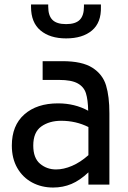

<svg xmlns="http://www.w3.org/2000/svg" viewBox="-20 -827 575 860"><path d="M33 0ZM470 -320V0H376V-55Q338 -19 300 -3Q262 13 218 13Q166 13 124 -9.5Q82 -32 57.5 -74.5Q33 -117 33 -175Q33 -265 89 -314.5Q145 -364 240 -364Q315 -364 375 -331Q374 -380 365 -409Q356 -438 328 -453.5Q300 -469 245 -469H171V-553H260Q348 -553 394 -523.5Q440 -494 455 -444.5Q470 -395 470 -320ZM376 -132V-258Q320 -286 254 -286Q201 -286 165 -260.5Q129 -235 129 -175Q129 -119 159.5 -93.5Q190 -68 231 -68Q265 -68 302.5 -84Q340 -100 376 -132ZM119 -796V-807H196V-797Q196 -757 215 -738Q234 -719 276 -719Q318 -719 337 -738Q356 -757 356 -797V-807H432V-796Q434 -726 392 -690.5Q350 -655 276 -655Q204 -655 161.5 -690.5Q119 -726 119 -796Z"/></svg>

Font: Biryani
Style: Regular
Weight: 400
Designer: Dan Reynolds and Mathieu Réguer
Foundry: Dan Reynolds and Mathieu Réguer
Version: Version 1.004; ttfautohint (v1.1) -l 5 -r 5 -G 72 -x 0 -D la